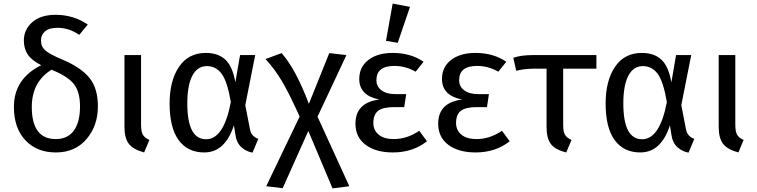

<svg xmlns="http://www.w3.org/2000/svg" viewBox="-20 -832 4192 1063"><path d="M328 -501Q429 -458 475.5 -400.5Q522 -343 522 -243Q522 -136 459 -62Q396 12 289 12Q184 12 120.5 -55.5Q57 -123 57 -240Q57 -396 208 -471Q155 -498 133.5 -530.5Q112 -563 112 -608Q112 -668 158.5 -709Q205 -750 288 -750Q387 -750 466 -696L419 -639Q362 -678 299 -678Q252 -678 229.5 -658.5Q207 -639 207 -608Q207 -574 230.5 -553Q254 -532 328 -501ZM289 -62Q354 -62 388.5 -108.5Q423 -155 423 -243Q423 -323 389 -366.5Q355 -410 265 -446Q156 -378 156 -240Q156 -62 289 -62Z M761 -527V-141Q761 -103 771 -86Q781 -69 807 -57L778 12Q718 -4 693.5 -35.5Q669 -67 669 -130V-527Z M1120 -539Q1188 -539 1228 -501.5Q1268 -464 1283 -376L1309 -527H1393L1338 -250L1364 -116Q1371 -77 1410 -63L1378 13Q1343 7 1316.5 -17Q1290 -41 1284 -82L1275 -138Q1226 12 1111 12Q1019 12 969 -56.5Q919 -125 919 -259Q919 -385 971 -462Q1023 -539 1120 -539ZM1125 -466Q1073 -466 1045 -413Q1017 -360 1017 -259Q1017 -61 1121 -61Q1219 -61 1258 -267Q1239 -380 1207.5 -423Q1176 -466 1125 -466Z M1738 -186 1914 199 1821 211 1687 -107 1545 210 1454 199 1639 -187Q1579 -319 1539.5 -385Q1500 -451 1450 -505L1539 -538Q1618 -449 1690 -257L1803 -538L1898 -527Z M2154 -812 2250 -794 2182 -595 2117 -606ZM2154 -539Q2254 -539 2325 -490L2281 -435Q2226 -467 2163 -467Q2064 -467 2064 -388Q2064 -353 2092 -332Q2120 -311 2168 -311H2229L2218 -239H2162Q2100 -239 2073.5 -218.5Q2047 -198 2047 -151Q2047 -111 2076.5 -86.5Q2106 -62 2160 -62Q2234 -62 2301 -108L2344 -50Q2266 12 2155 12Q2061 12 2004.5 -30Q1948 -72 1948 -147Q1948 -264 2080 -281Q1969 -303 1969 -395Q1969 -461 2019.5 -500Q2070 -539 2154 -539Z M2612 -539Q2712 -539 2783 -490L2739 -435Q2684 -467 2621 -467Q2522 -467 2522 -388Q2522 -353 2550 -332Q2578 -311 2626 -311H2687L2676 -239H2620Q2558 -239 2531.5 -218.5Q2505 -198 2505 -151Q2505 -111 2534.5 -86.5Q2564 -62 2618 -62Q2692 -62 2759 -108L2802 -50Q2724 12 2613 12Q2519 12 2462.5 -30Q2406 -72 2406 -147Q2406 -264 2538 -281Q2427 -303 2427 -395Q2427 -461 2477.5 -500Q2528 -539 2612 -539Z M3282 -452H3098V-141Q3098 -103 3108 -86Q3118 -69 3144 -57L3115 12Q3054 -3 3030 -34.5Q3006 -66 3006 -129V-452H2937Q2878 -451 2838 -440L2822 -512Q2864 -527 2929 -527H3282Z M3534 -539Q3602 -539 3642 -501.5Q3682 -464 3697 -376L3723 -527H3807L3752 -250L3778 -116Q3785 -77 3824 -63L3792 13Q3757 7 3730.5 -17Q3704 -41 3698 -82L3689 -138Q3640 12 3525 12Q3433 12 3383 -56.5Q3333 -125 3333 -259Q3333 -385 3385 -462Q3437 -539 3534 -539ZM3539 -466Q3487 -466 3459 -413Q3431 -360 3431 -259Q3431 -61 3535 -61Q3633 -61 3672 -267Q3653 -380 3621.5 -423Q3590 -466 3539 -466Z M4051 -527V-141Q4051 -103 4061 -86Q4071 -69 4097 -57L4068 12Q4008 -4 3983.5 -35.5Q3959 -67 3959 -130V-527Z"/></svg>

Font: Fira Sans
Style: Regular
Weight: 400
Designer: Carrois Corporate & Edenspiekermann AG
Foundry: Carrois Corporate GbR & Edenspiekermann AG
Version: Version 4.106;PS 004.106;hotconv 1.0.70;makeotf.lib2.5.58329